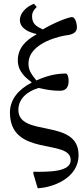

<svg xmlns="http://www.w3.org/2000/svg" viewBox="-20 -776 439 1024"><path d="M181 228C255 225 399 178 399 51C399 -148 78 -41 78 -190C78 -245 119 -287 186 -307C191 -307 237 -292 300 -292C321 -292 344 -300 346 -340C347 -361 341 -384 330 -384C274 -383 231 -372 174 -347C143 -385 132 -404 132 -437C132 -555 326 -587 330 -587C382 -592 392 -613 390 -635C388 -666 376 -685 364 -685C351 -685 285 -664 208 -619C174 -635 151 -649 151 -689C151 -709 159 -722 176 -739L161 -756C121 -741 86 -706 86 -670C86 -621 141 -602 174 -595V-592C112 -559 75 -515 75 -454C75 -393 121 -358 148 -338V-335C78 -299 33 -245 33 -176C33 64 357 -39 357 78C357 141 243 141 158 140V151Z"/></svg>

Font: STIX Two Text
Style: Regular
Weight: 400
Designer: Ross Mills, John Hudson & Paul Hanslow, Tiro Typeworks Ltd; with prior portions MicroPress Inc., and Coen Hoffman.
Foundry: Tiro Typeworks Ltd
Version: Version 2.13 b171